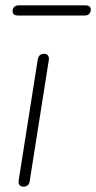

<svg xmlns="http://www.w3.org/2000/svg" viewBox="-20 -691 359 717"><path d="M67 6Q57 6 52.5 -0.5Q48 -7 50 -19L121 -469Q123 -480 129 -485Q135 -490 145 -490Q155 -490 159.5 -483.5Q164 -477 162 -465L91 -15Q90 -5 84 0.5Q78 6 67 6ZM48 -633Q27 -633 27 -649Q27 -660 33.5 -665.5Q40 -671 50 -671H298Q319 -671 319 -655Q319 -645 313 -639Q307 -633 296 -633Z"/></svg>

Font: Nunito ExtraLight
Style: Italic
Weight: 200
Italic angle: -9°
Designer: Vernon Adams
Foundry: Vernon Adams
Version: Version 3.602